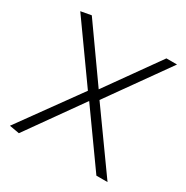

<svg xmlns="http://www.w3.org/2000/svg" viewBox="-159 -813 926 956"><g transform="rotate(30 304.0 -335.0)"><path d="M20 0 269 -345 38 -669 98 -680 312 -378 527 -680H588L342 -334L581 0H517L300 -304L77 10Z"/></g></svg>

Font: Palanquin ExtraLight
Style: Regular
Weight: 275
Designer: Pria Ravichandran
Version: Version 1.001